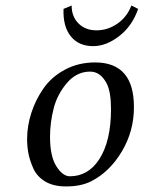

<svg xmlns="http://www.w3.org/2000/svg" viewBox="-20 -665 520 695"><path d="M161.1 -169.9Q161.1 -99.1 184.1 -63Q207 -26.9 232.9 -26.9Q298.8 -26.9 338.9 -87.9Q381.8 -153.8 381.8 -270Q381.8 -331.1 366.7 -361.8Q344.2 -405.8 306.2 -405.8Q257.3 -405.8 222.2 -364.5Q187 -323.2 174.1 -272Q161.1 -220.7 161.1 -169.9ZM78.1 -162.1Q78.1 -209 93.5 -256.6Q108.9 -304.2 137.9 -345.7Q167 -387.2 215.6 -413.1Q264.2 -439 324.2 -439Q465.3 -439 464.8 -276.9Q464.8 -189.9 420.9 -116.5Q377 -43 310.1 -8.8Q272 10.3 217.8 9.8Q172.9 9.8 142.8 -8.5Q112.8 -26.9 99.9 -56.9Q86.9 -86.9 82.5 -111.6Q78.1 -136.2 78.1 -162.1ZM239.3 -645Q239.3 -605 264.2 -580.1Q289.1 -555.2 329.3 -555.2Q369.6 -555.2 404.5 -579.1Q439.5 -603 455.6 -645L480 -632.8Q459 -571.3 411.9 -534.7Q364.7 -498 317.4 -498Q264.6 -498 236.1 -533.7Q207.5 -569.3 210 -632.8Z"/></svg>

Font: Linux Libertine
Style: Italic
Weight: 400
Italic angle: -12°
Designer: Philipp H. Poll
Foundry: Philipp H. Poll
Version: Version 5.1.6 ; ttfautohint (v0.9)